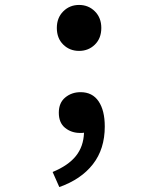

<svg xmlns="http://www.w3.org/2000/svg" viewBox="-20 -543 640 777"><path d="M300 -337Q262 -337 236 -362.5Q210 -388 210 -430Q210 -471 236 -497Q262 -523 300 -523Q338 -523 364 -497Q390 -471 390 -430Q390 -388 364 -362.5Q338 -337 300 -337ZM220 214 193 153Q256 127 287 88.5Q318 50 320 -6Q316 -5 312 -5Q308 -5 304 -5Q269 -5 243.5 -25.5Q218 -46 218 -87Q218 -127 244 -148.5Q270 -170 306 -170Q354 -170 379 -133Q404 -96 404 -31Q404 60 356 121.5Q308 183 220 214Z"/></svg>

Font: Source Code Pro Medium
Style: Regular
Weight: 500
Monospace: yes
Designer: Paul D. Hunt, Teo Tuominen
Foundry: Adobe Systems Incorporated
Version: Version 2.030;PS 1.000;hotconv 16.6.51;makeotf.lib2.5.65220